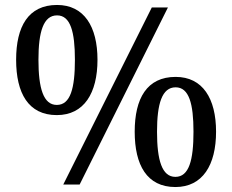

<svg xmlns="http://www.w3.org/2000/svg" viewBox="-20 -744 936 774"><path d="M209 -280C319 -280 373 -369 373 -503C373 -637 319 -724 210 -724C94 -724 45 -637 45 -503C45 -369 94 -280 209 -280ZM235 0H301L657 -714H592ZM209 -321C155 -321 135 -388 135 -503C135 -616 155 -682 210 -682C264 -682 282 -616 282 -503C282 -388 264 -321 209 -321ZM687 10C797 10 851 -79 851 -213C851 -347 797 -434 688 -434C572 -434 523 -347 523 -213C523 -79 572 10 687 10ZM687 -31C633 -31 613 -98 613 -213C613 -326 633 -392 688 -392C742 -392 760 -326 760 -213C760 -98 742 -31 687 -31Z"/></svg>

Font: Noto Serif Thai
Style: Regular
Weight: 400
Designer: Monotype Design Team
Foundry: Monotype Imaging Inc.
Version: Version 1.901